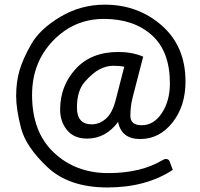

<svg xmlns="http://www.w3.org/2000/svg" viewBox="-20 -702 877 842"><path d="M382.3 -156.7Q415.5 -156.7 443.8 -180.9Q472.2 -205.1 487.3 -263.2L524.9 -409.2Q505.9 -413.6 476.6 -413.6Q447.3 -413.6 417 -398.2Q386.7 -382.8 352.1 -343.5Q317.4 -304.2 317.4 -230.5Q317.4 -156.7 382.3 -156.7ZM601.1 -152.8Q654.8 -152.8 689.9 -206.3Q725.1 -259.8 725.1 -336.4Q725.1 -477.1 645.5 -548.1Q565.9 -619.1 435.5 -619.1Q305.2 -619.1 212.9 -523.7Q120.6 -428.2 120.6 -285.6Q120.6 -123 216.1 -33Q311.5 57.1 455.1 57.1Q598.1 57.1 694.3 -0.5Q704.1 -6.3 712.6 -4.2Q721.2 -2 724.6 7.8L737.8 43Q620.1 120.1 451.2 120.1Q282.7 120.1 188.2 31.2Q93.8 -57.6 72.3 -140.1Q50.8 -222.7 50.8 -281.2Q50.8 -339.8 64.7 -390.1Q78.6 -440.4 116.5 -507.3Q154.3 -574.2 244.1 -627.9Q334 -681.6 439.5 -681.6Q585 -681.6 689.2 -590.3Q793.5 -499 793.5 -344.7Q793.5 -236.3 736.1 -164.3Q678.7 -92.3 595.2 -92.3Q512.2 -92.3 498 -167.5Q443.8 -94.2 361.8 -94.2Q304.7 -94.2 274.2 -131.3Q243.7 -168.5 243.7 -221.2Q243.7 -325.2 311.8 -399.7Q379.9 -474.1 499 -474.1Q559.6 -474.1 607.9 -453.6L561 -272Q551.8 -234.9 551.8 -193.8Q551.8 -152.8 601.1 -152.8Z"/></svg>

Font: Lato-Medium
Style: Regular
Weight: 500
Designer: Lukasz Dziedzic
Foundry: tyPoland Lukasz Dziedzic
Version: Version 2.006; 2014-01-15